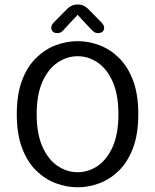

<svg xmlns="http://www.w3.org/2000/svg" viewBox="-20 -804 674 835"><path d="M318 10.5Q270 10.5 223 -7Q176 -24.5 137.5 -62Q99 -99.5 76 -160.2Q53 -221 53 -307.5Q53 -394 76 -454.5Q99 -515 137.5 -552.5Q176 -590 223 -607.5Q270 -625 318 -625Q365.5 -625 412.2 -607.5Q459 -590 497.2 -552.5Q535.5 -515 558.5 -454.5Q581.5 -394 581.5 -307.5Q581.5 -221 558.5 -160.2Q535.5 -99.5 497.2 -62Q459 -24.5 412.2 -7Q365.5 10.5 318 10.5ZM318 -55Q364 -55 404.5 -82.2Q445 -109.5 470 -165.5Q495 -221.5 495 -307.5Q495 -393 470 -449Q445 -505 404.5 -532.2Q364 -559.5 318 -559.5Q271.5 -559.5 230.8 -532.2Q190 -505 164.8 -449Q139.5 -393 139.5 -307.5Q139.5 -221.5 164.8 -165.5Q190 -109.5 230.8 -82.2Q271.5 -55 318 -55ZM421 -706.5Q433 -694 433 -683Q433 -672.5 425.8 -666.2Q418.5 -660 406.5 -660Q395.5 -660 388 -665.8Q380.5 -671.5 372 -681L317.5 -739.5L263 -681Q254.5 -670.5 247.2 -665.2Q240 -660 229 -660Q217 -660 210 -666.5Q203 -673 203 -683.5Q203 -688.5 205.5 -694.5Q208 -700.5 214 -706.5L261 -754Q275 -769.5 287.5 -777Q300 -784.5 317.5 -784.5Q335 -784.5 347.5 -777.2Q360 -770 374.5 -754Z"/></svg>

Font: Sono
Style: Regular
Weight: 400
Designer: Tyler Finck
Foundry: Tyler Finck
Version: Version 2.112